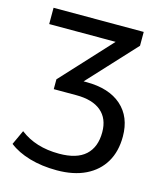

<svg xmlns="http://www.w3.org/2000/svg" viewBox="-103 -565 707 831"><g transform="rotate(15 250.0 -149.0)"><path d="M229 189Q162 189 107 173Q52 157 15 128L45 63Q80 90 123.5 103.5Q167 117 220 117Q299 117 338 81.5Q377 46 377 -21Q377 -82 338.5 -114.5Q300 -147 227 -147H126V-191L352 -436V-414H34V-487H438V-425L218 -187L194 -213H255Q356 -213 412 -163.5Q468 -114 468 -26Q468 41 439.5 89Q411 137 357.5 163Q304 189 229 189Z"/></g></svg>

Font: Nunito Sans 12pt Medium
Style: Regular
Weight: 500
Designer: Vernon Adams
Foundry: Vernon Adams
Version: Version 3.101;gftools[0.9.27]